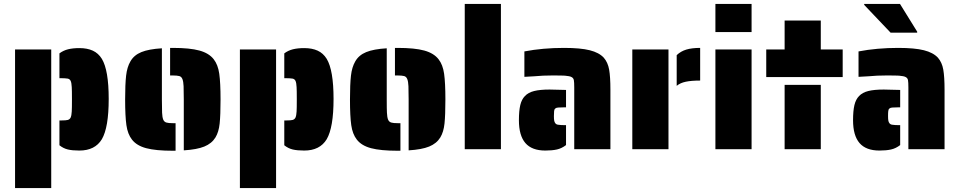

<svg xmlns="http://www.w3.org/2000/svg" viewBox="-20 -763 4906 982"><path d="M284 -20V-147H295Q317 -147 326.5 -149.5Q336 -152 341 -161Q346 -172 347 -193Q348 -208 348 -255Q348 -302 347 -317Q346 -339 341.5 -349Q337 -359 326 -361Q312 -363 295 -363H284V-490Q304 -505 328.5 -511Q353 -517 386 -517Q426 -517 454.5 -504Q483 -491 501 -462Q536 -404 536 -257Q536 -111 501 -51Q466 7 386 7Q350 7 327 1.5Q304 -4 284 -20ZM57 -510H242V199H57Z M920 -254Q920 -305 919 -322Q918 -346 913 -358.5Q908 -371 897 -374Q885 -377 864 -377H850V-518H864Q951 -518 1000 -504.5Q1049 -491 1073 -460Q1095 -432 1101.5 -385.5Q1108 -339 1108 -254Q1108 -175 1103.5 -131.5Q1099 -88 1082 -60Q1063 -29 1025 -13.5Q987 2 920 6ZM655 -49Q633 -77 626.5 -123Q620 -169 620 -254Q620 -332 625 -376Q630 -420 647 -449Q665 -481 703 -496.5Q741 -512 808 -516V-254Q808 -203 809 -187Q810 -163 815 -151Q820 -139 832 -136Q842 -133 864 -133H878V8H864Q777 8 728 -5Q679 -18 655 -49Z M1434 -20V-147H1445Q1467 -147 1476.5 -149.5Q1486 -152 1491 -161Q1496 -172 1497 -193Q1498 -208 1498 -255Q1498 -302 1497 -317Q1496 -339 1491.5 -349Q1487 -359 1476 -361Q1462 -363 1445 -363H1434V-490Q1454 -505 1478.5 -511Q1503 -517 1536 -517Q1576 -517 1604.5 -504Q1633 -491 1651 -462Q1686 -404 1686 -257Q1686 -111 1651 -51Q1616 7 1536 7Q1500 7 1477 1.5Q1454 -4 1434 -20ZM1207 -510H1392V199H1207Z M2070 -254Q2070 -305 2069 -322Q2068 -346 2063 -358.5Q2058 -371 2047 -374Q2035 -377 2014 -377H2000V-518H2014Q2101 -518 2150 -504.5Q2199 -491 2223 -460Q2245 -432 2251.5 -385.5Q2258 -339 2258 -254Q2258 -175 2253.5 -131.5Q2249 -88 2232 -60Q2213 -29 2175 -13.5Q2137 2 2070 6ZM1805 -49Q1783 -77 1776.5 -123Q1770 -169 1770 -254Q1770 -332 1775 -376Q1780 -420 1797 -449Q1815 -481 1853 -496.5Q1891 -512 1958 -516V-254Q1958 -203 1959 -187Q1960 -163 1965 -151Q1970 -139 1982 -136Q1992 -133 2014 -133H2028V8H2014Q1927 8 1878 -5Q1829 -18 1805 -49Z M2357 -743H2542V0H2357Z M2917 -316Q2917 -342 2915 -353Q2913 -364 2903 -369Q2894 -374 2869 -376Q2854 -377 2804 -377Q2756 -377 2715 -373L2662 -370V-500Q2756 -518 2865 -518Q2949 -518 2996.5 -506Q3044 -494 3068 -468Q3089 -444 3095.5 -407Q3102 -370 3102 -304V0H2917ZM2634 -148Q2634 -196 2641 -225.5Q2648 -255 2665 -272Q2682 -290 2712 -297.5Q2742 -305 2791 -305L2875 -303V-214H2865Q2842 -214 2835 -213Q2815 -212 2814 -194Q2813 -188 2813 -169Q2813 -154 2814.5 -146Q2816 -138 2820 -133Q2825 -126 2835 -125Q2849 -123 2865 -123H2875V-21Q2853 -4 2828.5 1.5Q2804 7 2769 7Q2700 7 2667 -31.5Q2634 -70 2634 -148Z M3441 -481Q3462 -501 3490.5 -509.5Q3519 -518 3561 -518V-351Q3516 -351 3487.5 -345Q3459 -339 3441 -324ZM3214 -510H3399V0H3214Z M3639 -743H3824V-599H3639ZM3639 -510H3824V0H3639Z M3899 -510H3993V-658H4178V-510H4290V-369H3899ZM3993 -329H4178V0H3993Z M4626 -316Q4626 -342 4624 -353Q4622 -364 4612 -369Q4603 -374 4578 -376Q4563 -377 4513 -377Q4465 -377 4424 -373L4371 -370V-500Q4465 -518 4574 -518Q4658 -518 4705.5 -506Q4753 -494 4777 -468Q4798 -444 4804.5 -407Q4811 -370 4811 -304V0H4626ZM4343 -148Q4343 -196 4350 -225.5Q4357 -255 4374 -272Q4391 -290 4421 -297.5Q4451 -305 4500 -305L4584 -303V-214H4574Q4551 -214 4544 -213Q4524 -212 4523 -194Q4522 -188 4522 -169Q4522 -154 4523.5 -146Q4525 -138 4529 -133Q4534 -126 4544 -125Q4558 -123 4574 -123H4584V-21Q4562 -4 4537.5 1.5Q4513 7 4478 7Q4409 7 4376 -31.5Q4343 -70 4343 -148ZM4400 -738V-743H4583L4671 -601V-596H4535Z"/></svg>

Font: Saira Stencil
Style: Regular
Weight: 400
Designer: Hector Gatti with collaboration of the Omnibus-Type team
Foundry: Omnibus-Type
Version: Version 1.003